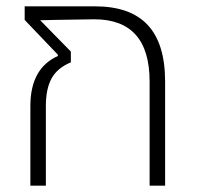

<svg xmlns="http://www.w3.org/2000/svg" viewBox="-20 -587 624 607"><path d="M76 -252Q76 -371 163 -410V-414L58 -524V-567H280Q392 -567 447 -508Q502 -449 502 -329V0H453V-329Q453 -526 278 -526L149 -524L107 -523L204 -424V-390Q161 -372 143 -339Q125 -306 125 -252V0H76Z"/></svg>

Font: KoHo Light
Style: Regular
Weight: 300
Version: Version 1.000; ttfautohint (v1.6)